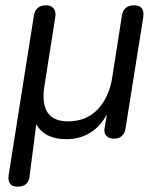

<svg xmlns="http://www.w3.org/2000/svg" viewBox="-20 -513 601 720"><path d="M46 187Q5 187 13 140L107 -454Q113 -493 153 -493Q172 -493 181.5 -481Q191 -469 187 -447L147 -193Q125 -58 235 -58Q304 -58 346.5 -103Q389 -148 401 -223L437 -454Q443 -493 483 -493Q524 -493 517 -447L451 -33Q445 7 407 7Q389 7 379 -3.5Q369 -14 372 -31L381 -85Q358 -40 318.5 -15.5Q279 9 229 9Q148 9 116 -47L91 147Q87 187 46 187Z"/></svg>

Font: Nunito
Style: Italic
Weight: 400
Italic angle: -9°
Designer: Vernon Adams
Foundry: Vernon Adams
Version: Version 3.601; ttfautohint (v1.8.2.53-6de2)